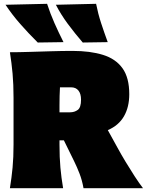

<svg xmlns="http://www.w3.org/2000/svg" viewBox="-20 -987 770 1007"><path d="M32 0Q41 -55.5 46 -108.2Q51 -161 51 -229V-474Q51 -545.5 46 -600.5Q41 -655.5 32 -713Q77.5 -713 133.5 -714.8Q189.5 -716.5 248.2 -718.2Q307 -720 360 -720Q453.5 -720 520.2 -699.2Q587 -678.5 622.5 -629Q658 -579.5 658 -493Q658 -425.5 630.2 -377.2Q602.5 -329 545.5 -304.5L597 -211Q615.5 -177 639 -138Q662.5 -99 686.2 -62.5Q710 -26 730 0H418Q410.5 -42 397.2 -76.2Q384 -110.5 369 -141L315 -251H292V-229Q292 -161 296.8 -108.2Q301.5 -55.5 311 0ZM353 -529H294.5Q292 -485.5 292 -434V-398H348Q370.5 -398 387.8 -410.5Q405 -423 405 -464Q405 -495 391.5 -512Q378 -529 353 -529ZM178 -764Q130 -811.5 86.5 -861Q43 -910.5 9 -962L227 -967Q243.5 -916 265.5 -866.2Q287.5 -816.5 313 -766ZM414 -764Q373 -811.5 336.2 -861Q299.5 -910.5 273 -962L484 -967Q494 -916 510.2 -866.2Q526.5 -816.5 545 -766Z"/></svg>

Font: Commissioner Flair Black
Style: Regular
Weight: 900
Designer: Kostas Bartsokas
Foundry: Kostas Bartsokas
Version: Version 1.000; ttfautohint (v1.8.3)